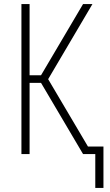

<svg xmlns="http://www.w3.org/2000/svg" viewBox="-20 -755 540 941"><path d="M487 166H447V0H387L181 -349H125V0H85V-735H125V-386H181L387 -735H433L216 -367L411 -37H487Z"/></svg>

Font: Iosevka Extralight
Style: Regular
Weight: 200
Monospace: yes
Designer: Belleve Invis
Foundry: Belleve Invis
Version: Version 32.0.1; ttfautohint (v1.8.4)